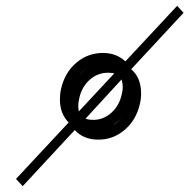

<svg xmlns="http://www.w3.org/2000/svg" viewBox="-20 -635 651 660"><path d="M465 -314Q465 -295 461 -278Q448 -222 408.5 -188.5Q369 -155 318 -155Q267 -155 237 -188L58 5L35 -20L216 -214Q186 -244 186 -293Q186 -313 190 -330Q203 -386 242.5 -419.5Q282 -453 334 -453Q380 -453 411 -424L589 -615L611 -591L431 -397Q465 -368 465 -314ZM254 -378Q268 -394 282 -402Q265 -392 254 -378ZM252 -295Q249 -282 249 -270Q249 -264 251 -252L373 -383Q359 -385 352 -385Q315 -385 287.5 -360Q260 -335 252 -295ZM399 -313Q402 -325 402 -336Q402 -346 398 -362L274 -227Q285 -223 301 -223Q336 -223 363.5 -248Q391 -273 399 -313ZM399 -232Q386 -216 367 -205Q384 -213 399 -232Z"/></svg>

Font: Ysabeau Infant Semilight
Style: Italic
Weight: 300
Italic angle: -12°
Designer: Christian Thalmann (Catharsis Fonts)
Version: Version 0.003